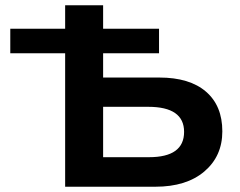

<svg xmlns="http://www.w3.org/2000/svg" viewBox="-20 -708 909 728"><path d="M19 -506V-599H227V-688H371V-599H583V-506H371V-414H584Q699 -414 761 -360.5Q823 -307 823 -210Q823 -116 755 -58Q687 0 569 0H227V-506ZM678 -208Q678 -303 542 -303H371V-112H545Q678 -112 678 -208Z"/></svg>

Font: Libra Sans
Style: Bold
Weight: 700
Foundry: Context Ltd
Version: Version 1.000